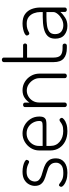

<svg xmlns="http://www.w3.org/2000/svg" viewBox="642 -1383 747 2071"><g transform="rotate(-90 1015.5 -347.5)"><path d="M187 6Q141 6 107.5 -5.5Q74 -17 55 -32.5Q36 -48 36 -62Q36 -67 38.5 -72Q41 -77 45.5 -81Q50 -85 54 -85Q64 -85 77 -73.5Q90 -62 115 -50Q140 -38 186 -38Q246 -38 271 -61Q296 -84 296 -115Q296 -151 278.5 -171.5Q261 -192 232 -203Q203 -214 171.5 -222.5Q140 -231 111 -244Q82 -257 64 -281Q46 -305 46 -346Q46 -376 62 -407Q78 -438 111.5 -458Q145 -478 199 -478Q231 -478 260 -471.5Q289 -465 308 -454.5Q327 -444 327 -433Q327 -429 324 -422.5Q321 -416 316.5 -411.5Q312 -407 305 -407Q298 -407 285 -414Q272 -421 251 -427.5Q230 -434 200 -434Q161 -434 137.5 -420Q114 -406 103.5 -386Q93 -366 93 -347Q93 -317 111 -300Q129 -283 157.5 -273.5Q186 -264 218 -255Q250 -246 278.5 -231Q307 -216 325 -189.5Q343 -163 343 -117Q343 -61 302 -27.5Q261 6 187 6Z M636 6Q575 6 528.5 -17Q482 -40 455 -81.5Q428 -123 428 -179V-298Q428 -347 453.5 -388Q479 -429 520.5 -453.5Q562 -478 612 -478Q661 -478 702 -454.5Q743 -431 768.5 -390.5Q794 -350 794 -297Q794 -260 781.5 -243.5Q769 -227 750 -223.5Q731 -220 709 -220H477V-178Q477 -114 523 -76.5Q569 -39 638 -39Q679 -39 701 -49Q723 -59 735 -69Q747 -79 757 -79Q764 -79 769 -75Q774 -71 777 -65.5Q780 -60 780 -55Q780 -45 762.5 -30Q745 -15 713 -4.5Q681 6 636 6ZM477 -261H690Q724 -261 735 -268Q746 -275 746 -297Q746 -331 729.5 -362.5Q713 -394 682.5 -414Q652 -434 612 -434Q574 -434 543.5 -416Q513 -398 495 -368Q477 -338 477 -302Z M920 0Q910 0 903 -6.5Q896 -13 896 -21V-452Q896 -461 903 -466.5Q910 -472 920 -472Q931 -472 937.5 -466.5Q944 -461 944 -452V-402Q961 -431 994.5 -454.5Q1028 -478 1078 -478Q1127 -478 1167.5 -453.5Q1208 -429 1232.5 -387.5Q1257 -346 1257 -295V-21Q1257 -11 1249.5 -5.5Q1242 0 1232 0Q1224 0 1216 -5.5Q1208 -11 1208 -21V-295Q1208 -330 1189.5 -361Q1171 -392 1141 -412Q1111 -432 1074 -432Q1042 -432 1012.5 -415.5Q983 -399 964 -368.5Q945 -338 945 -295V-21Q945 -13 938 -6.5Q931 0 920 0Z M1533 0Q1459 0 1420 -34Q1381 -68 1381 -142V-680Q1381 -690 1389 -695.5Q1397 -701 1405 -701Q1415 -701 1422.5 -695.5Q1430 -690 1430 -680V-472H1563Q1571 -472 1576.5 -466Q1582 -460 1582 -450Q1582 -442 1576.5 -435.5Q1571 -429 1563 -429H1430V-142Q1430 -90 1453.5 -68Q1477 -46 1533 -46H1558Q1569 -46 1575 -39.5Q1581 -33 1581 -23Q1581 -14 1575 -7Q1569 0 1558 0Z M1772 6Q1714 6 1674 -26.5Q1634 -59 1634 -126Q1634 -179 1663.5 -208Q1693 -237 1745.5 -248.5Q1798 -260 1867 -260H1921V-286Q1921 -321 1908.5 -355Q1896 -389 1868.5 -411Q1841 -433 1795 -433Q1763 -433 1742.5 -426.5Q1722 -420 1709.5 -412.5Q1697 -405 1690 -405Q1680 -405 1674 -414.5Q1668 -424 1668 -432Q1668 -444 1687.5 -454.5Q1707 -465 1737 -471.5Q1767 -478 1797 -478Q1862 -478 1899.5 -450.5Q1937 -423 1953.5 -379.5Q1970 -336 1970 -286V-21Q1970 -13 1963.5 -6.5Q1957 0 1946 0Q1936 0 1929 -6.5Q1922 -13 1922 -21V-70Q1897 -41 1859.5 -17.5Q1822 6 1772 6ZM1779 -38Q1814 -38 1846.5 -55.5Q1879 -73 1900 -98.5Q1921 -124 1921 -146V-220H1872Q1823 -220 1780 -214.5Q1737 -209 1710 -189.5Q1683 -170 1683 -128Q1683 -81 1711 -59.5Q1739 -38 1779 -38Z"/></g></svg>

Font: Dosis Light
Style: Regular
Weight: 300
Designer: EdgarTolentino, PabloImpallari, IginoMarini
Foundry: EdgarTolentino, PabloImpallari, IginoMarini
Version: Version 3.001; ttfautohint (v1.8.2)